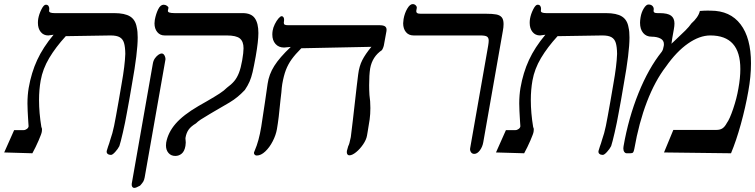

<svg xmlns="http://www.w3.org/2000/svg" viewBox="-52 -744 3684 937"><path d="M567 -192Q559 -146.5 547.8 -97.8Q536.5 -49 530.5 -31Q523.5 -17 510.2 -2.5Q497 12 489.5 12Q479.5 12 473.2 6.8Q467 1.5 469 -8Q469.5 -12 475.5 -29Q477 -33.5 480.8 -44Q484.5 -54.5 486.5 -63Q497 -92 504.8 -129.8Q512.5 -167.5 527 -250.5Q530 -268 541.5 -335Q557.5 -424 559.5 -481Q559 -515.5 553.2 -534.5Q547.5 -553.5 532.5 -562.2Q517.5 -571 487.5 -571L269 -567.5Q220 -514 188.2 -460.8Q156.5 -407.5 146.5 -351Q138.5 -306 138.5 -255.5Q138.5 -193.5 150 -123.5Q153 -120 153 -111.5Q153 -109 152 -101Q151 -92 136.5 -58.5Q122 -25 106 4L-31.5 0L17 -109H63Q71.5 -109 79.2 -114.8Q87 -120.5 87.5 -128L86 -150L84.5 -175Q84 -182.5 83 -202.5Q82 -222.5 82 -239Q82 -279 88 -315Q101 -389.5 129.5 -451.2Q158 -513 209.5 -574.5L183.5 -571Q160.5 -571 146.8 -588Q133 -605 133 -632.5Q133 -642.5 134.5 -652Q138.5 -675 150 -698Q161.5 -721 171.5 -721Q180.5 -721 184.5 -715.2Q188.5 -709.5 188.5 -700.5Q188.5 -698 188 -695.8Q187.5 -693.5 187.5 -691Q187.5 -680 214 -680H505Q557 -680 583.2 -663.5Q609.5 -647 615.5 -609.5Q620 -591 620 -561Q620 -488 592.5 -336Q578.5 -252 567 -192Z M758 -34Q758 -43 759 -48Q768 -97.5 805 -140.2Q842 -183 916.5 -226.5L958.5 -250.5Q997.5 -273 1020 -287.8Q1042.5 -302.5 1055.5 -316Q1077 -331.5 1090.8 -347.8Q1104.5 -364 1114 -388.2Q1123.5 -412.5 1130 -450Q1136.5 -487.5 1136.5 -508.5Q1136.5 -541.5 1118.8 -556.2Q1101 -571 1054.5 -571H751.5Q729 -571 715.5 -587.5Q702 -604 702 -630Q702 -638 703.5 -647Q709 -676.5 720 -698.8Q731 -721 746.5 -721Q755.5 -721 763.2 -715.5Q771 -710 770 -705L767.5 -693Q766 -685.5 774.8 -682.8Q783.5 -680 800 -680H1132Q1174 -680 1191.5 -655.2Q1209 -630.5 1209 -583Q1209 -543.5 1196 -469Q1187 -419.5 1180.8 -392.5Q1174.5 -365.5 1166 -346Q1157.5 -326.5 1143 -305Q1125.5 -286.5 1107.8 -271.8Q1090 -257 1067.5 -243.5L992 -199.5L972.5 -188Q943.5 -171 928 -160.8Q912.5 -150.5 904.5 -142Q879.5 -127 868.5 -111.2Q857.5 -95.5 853.5 -73Q853 -71.5 853 -68Q853 -64.5 853.8 -58.8Q854.5 -53 854.5 -48Q854.5 -42 853 -32Q848.5 -6 835 5.5Q821.5 17 803.5 17Q783 17 770.5 2.8Q758 -11.5 758 -34ZM591 152 694 -434Q696.5 -449 704.5 -460Q712.5 -471 721.5 -477Q730.5 -483 736.5 -483Q743.5 -483 748 -477.5Q752.5 -472 754.2 -464.8Q756 -457.5 755.5 -454L654 122Q651.5 135 647 142.5Q642.5 150 631.5 162Q611.5 173 604 173Q596.5 173 593 166.8Q589.5 160.5 591 152Z M1187.5 0 1191.5 -10Q1211.5 -55.5 1223 -126L1241 -245L1254 -335Q1260.5 -381 1286.5 -422.2Q1312.5 -463.5 1367 -515L1334.5 -512Q1308 -512 1292.5 -529.5Q1277 -547 1277 -575.5Q1277 -584.5 1278.5 -594Q1281 -609.5 1289.2 -626.2Q1297.5 -643 1307 -654Q1316.5 -665 1322.5 -665Q1328 -665 1331.2 -660.2Q1334.5 -655.5 1334.5 -647Q1334.5 -640.5 1333.5 -637Q1333 -635.5 1333 -632.5Q1333 -626 1337.8 -623.5Q1342.5 -621 1353.5 -621H1798.5Q1818 -621 1826.2 -615.8Q1834.5 -610.5 1834.5 -599Q1834.5 -594.5 1834 -592L1822.5 -529Q1820.5 -513.5 1812 -499.5Q1765 -468 1754.5 -410Q1749.5 -378.5 1749.5 -328Q1749.5 -303.5 1751 -280Q1755.5 -251 1755.5 -217Q1755.5 -187 1752 -161.2Q1748.5 -135.5 1742.5 -102.5Q1743 -105 1739 -82Q1735.5 -62 1720.2 -39.5Q1705 -17 1686 -1.5Q1667 14 1653 14Q1647 14 1643.8 9.8Q1640.5 5.5 1640.5 -1.5Q1640.5 -6 1641 -8Q1641 -9.5 1647.5 -31Q1653 -39.5 1660 -75Q1663 -94.5 1670 -157.5Q1679.5 -246 1689 -324L1696 -381Q1701 -421 1716 -450.5Q1731 -480 1760.5 -515.5L1418.5 -508.5Q1389 -479 1371.5 -454.8Q1354 -430.5 1343.2 -402.5Q1332.5 -374.5 1325.5 -334Q1323.5 -324 1323 -315Q1322.5 -301.5 1316.5 -253Q1308.5 -165 1299.5 -114Q1294.5 -85 1279 -54.8Q1263.5 -24.5 1242.5 -4.8Q1221.5 15 1201 15Q1194 15 1190.2 10.2Q1186.5 5.5 1187.5 0Z M2242.5 -21 2326.5 -499Q2327.5 -504 2330.2 -520.2Q2333 -536.5 2333 -545.5Q2333 -560 2324.5 -565.5Q2316 -571 2292.5 -571H1966.5Q1942.5 -571 1929 -587.5Q1915.5 -604 1915.5 -630.5Q1915.5 -637 1917.5 -651Q1922.5 -679.5 1935.5 -701.8Q1948.5 -724 1962 -724Q1971 -724 1977 -717.8Q1983 -711.5 1982 -705L1980 -694Q1979.5 -692 1979.5 -689Q1979.5 -683 1984 -680Q1988.5 -677 2000.5 -677H2317.5Q2351.5 -677 2369.8 -673.5Q2388 -670 2396.8 -659.2Q2405.5 -648.5 2405.5 -626.5Q2405.5 -611 2402 -593L2306.5 -50Q2302.5 -27 2289.8 -10Q2277 7 2262.5 7Q2251.5 7 2246 -2Q2240.5 -11 2242.5 -21Z M2967 -192Q2959 -146.5 2947.8 -97.8Q2936.5 -49 2930.5 -31Q2923.5 -17 2910.2 -2.5Q2897 12 2889.5 12Q2879.5 12 2873.2 6.8Q2867 1.5 2869 -8Q2869.5 -12 2875.5 -29Q2877 -33.5 2880.8 -44Q2884.5 -54.5 2886.5 -63Q2897 -92 2904.8 -129.8Q2912.5 -167.5 2927 -250.5Q2930 -268 2941.5 -335Q2957.5 -424 2959.5 -481Q2959 -515.5 2953.2 -534.5Q2947.5 -553.5 2932.5 -562.2Q2917.5 -571 2887.5 -571L2669 -567.5Q2620 -514 2588.2 -460.8Q2556.5 -407.5 2546.5 -351Q2538.5 -306 2538.5 -255.5Q2538.5 -193.5 2550 -123.5Q2553 -120 2553 -111.5Q2553 -109 2552 -101Q2551 -92 2536.5 -58.5Q2522 -25 2506 4L2368.5 0L2417 -109H2463Q2471.5 -109 2479.2 -114.8Q2487 -120.5 2487.5 -128L2486 -150L2484.5 -175Q2484 -182.5 2483 -202.5Q2482 -222.5 2482 -239Q2482 -279 2488 -315Q2501 -389.5 2529.5 -451.2Q2558 -513 2609.5 -574.5L2583.5 -571Q2560.5 -571 2546.8 -588Q2533 -605 2533 -632.5Q2533 -642.5 2534.5 -652Q2538.5 -675 2550 -698Q2561.5 -721 2571.5 -721Q2580.5 -721 2584.5 -715.2Q2588.5 -709.5 2588.5 -700.5Q2588.5 -698 2588 -695.8Q2587.5 -693.5 2587.5 -691Q2587.5 -680 2614 -680H2905Q2957 -680 2983.2 -663.5Q3009.5 -647 3015.5 -609.5Q3020 -591 3020 -561Q3020 -488 2992.5 -336Q2978.5 -252 2967 -192Z M3515.5 4 3188.5 0 3234 -110H3444.5Q3462.5 -110 3474 -117.8Q3485.5 -125.5 3495 -143.5Q3509 -162.5 3526.2 -213.5Q3543.5 -264.5 3551.5 -312Q3561 -364 3561 -407Q3561 -489.5 3524.5 -530.2Q3488 -571 3414.5 -571Q3362 -571 3305.5 -531.5Q3249 -492 3198 -419Q3144.5 -349.5 3105.2 -247.2Q3066 -145 3043.5 -17Q3041 -4 3037.5 0Q3034 4 3023.5 4H3006.5Q2999.5 4 2994.8 -2.5Q2990 -9 2990 -20Q2990 -23 2991 -30Q3015 -168 3064 -289.5Q3113 -411 3177.5 -491.5Q3181.5 -497.5 3183.5 -503.8Q3185.5 -510 3187.5 -521Q3188 -523.5 3188 -528.5Q3188 -547.5 3170.8 -556.2Q3153.5 -565 3128 -565Q3102 -565 3086.8 -583.2Q3071.5 -601.5 3071.5 -633Q3071.5 -643 3074 -659Q3078 -684 3089.8 -703Q3101.5 -722 3112.5 -722Q3126.5 -722 3133.2 -713.8Q3140 -705.5 3138 -695Q3137.5 -693.5 3137.5 -691Q3137.5 -685 3142 -682.5Q3146.5 -680 3157 -680H3166Q3206.5 -680 3223 -667.5Q3239.5 -655 3239.5 -629.5Q3239.5 -617 3236.5 -601L3229 -559Q3228.5 -556 3227 -545.5Q3226.5 -538 3224.5 -530.5L3236 -541Q3274.5 -577 3293 -595.5Q3311.5 -614 3322.5 -630Q3338 -643.5 3349 -659.2Q3360 -675 3363.5 -690.5Q3388 -692.5 3401.5 -692.2Q3415 -692 3416.5 -692Q3511.5 -692 3562.2 -625.2Q3613 -558.5 3613 -435Q3613 -370.5 3600 -299Q3586 -219.5 3563.5 -138.2Q3541 -57 3515.5 4Z"/></svg>

Font: JuliaMono SemiBoldItalic
Style: Regular
Weight: 600
Italic angle: -9°
Monospace: yes
Designer: cormullion
Foundry: corm
Version: Version 0.049; ttfautohint (v1.8.4)